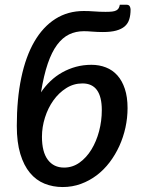

<svg xmlns="http://www.w3.org/2000/svg" viewBox="-20 -766 584 794"><path d="M49.5 -245.5Q49.5 -356.5 68 -444.5Q86.5 -532.5 122 -593.8Q157.5 -655 209 -687.8Q260.5 -720.5 326.5 -720.5Q347.5 -720.5 369.8 -718.8Q392 -717 416.5 -717Q433 -717 443.8 -718.2Q454.5 -719.5 461 -723Q467.5 -726.5 470.8 -732.2Q474 -738 475.5 -746.5H502Q513 -746.5 516.5 -740Q520 -733.5 520 -726.5Q520 -703.5 514.5 -686Q509 -668.5 495.8 -657Q482.5 -645.5 460.5 -639.5Q438.5 -633.5 405.5 -633.5Q383.5 -633.5 362.5 -635.2Q341.5 -637 327 -637Q293.5 -637 266 -623.8Q238.5 -610.5 216.2 -580.8Q194 -551 177.5 -502.8Q161 -454.5 149.5 -384Q166.5 -409.5 188.5 -430.5Q210.5 -451.5 237.2 -466.5Q264 -481.5 294.2 -489.8Q324.5 -498 358 -498Q390.5 -498 418 -487.2Q445.5 -476.5 465.2 -454.5Q485 -432.5 496.2 -398.8Q507.5 -365 507.5 -319Q507.5 -278.5 498.8 -238.5Q490 -198.5 473.5 -162.2Q457 -126 433.5 -95Q410 -64 380 -41.2Q350 -18.5 314.5 -5.5Q279 7.5 239 7.5Q199 7.5 164.2 -6.5Q129.5 -20.5 104 -51Q78.5 -81.5 64 -129.5Q49.5 -177.5 49.5 -245ZM153.5 -200.5Q153.5 -137.5 177.8 -105.2Q202 -73 245 -73Q280 -73 308.8 -93.5Q337.5 -114 358 -147.5Q378.5 -181 389.8 -223.5Q401 -266 401 -310.5Q401 -421 321 -421Q284.5 -421 253.8 -401.5Q223 -382 200.8 -350.8Q178.5 -319.5 166 -280Q153.5 -240.5 153.5 -200.5Z"/></svg>

Font: Lato Semibold
Style: Italic
Weight: 600
Italic angle: -7°
Designer: Lukasz Dziedzic
Foundry: tyPoland Lukasz Dziedzic
Version: Version 2.006; 2014-01-15